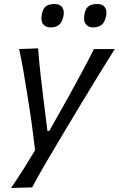

<svg xmlns="http://www.w3.org/2000/svg" viewBox="-20 -740 591 955"><path d="M35 195Q66.5 149 96.8 101.2Q127 53.5 154.5 7.5Q148.5 -41.5 142.2 -91.2Q136 -141 128.5 -188.5L114.5 -277.5Q106 -331 96.5 -386.8Q87 -442.5 75 -496L169.5 -499.5Q174.5 -435 181.2 -373.8Q188 -312.5 196 -248L216 -88.5H225L315 -248.5Q350.5 -312 383.2 -373Q416 -434 447.5 -496H551Q525.5 -455.5 502.2 -418.2Q479 -381 452 -336.5Q425 -292 387 -229.5L303 -90Q245.5 5.5 207 71.8Q168.5 138 140 192ZM443.5 -603.5Q418 -603.5 405.5 -621.8Q393 -640 401.5 -675.5Q407 -699.5 422.2 -709.8Q437.5 -720 463.5 -720Q490.5 -720 501.8 -703.8Q513 -687.5 508 -662Q501 -628 484.8 -615.8Q468.5 -603.5 443.5 -603.5ZM231.5 -603.5Q205.5 -603.5 193.2 -621.8Q181 -640 189.5 -675.5Q195 -699.5 210 -709.8Q225 -720 251.5 -720Q278.5 -720 289.5 -703.8Q300.5 -687.5 296 -662Q289 -628 272.8 -615.8Q256.5 -603.5 231.5 -603.5Z"/></svg>

Font: Commissioner Flair
Style: Italic
Weight: 400
Italic angle: -12°
Designer: Kostas Bartsokas
Foundry: Kostas Bartsokas
Version: Version 1.000; ttfautohint (v1.8.3)